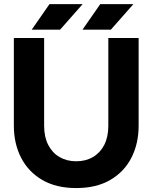

<svg xmlns="http://www.w3.org/2000/svg" viewBox="-20 -909 747 941"><path d="M196.3 -722.7H47.9V-293Q47.9 -205.1 83.4 -136Q118.9 -66.9 187 -27.1Q255.1 12.7 353.6 12.7Q452.1 12.7 520.4 -27.1Q588.8 -66.9 624.1 -136Q659.4 -205.1 659.4 -293V-722.7H510.9V-293Q510.9 -237.8 491 -198.9Q471 -160 435.5 -139.3Q400 -118.6 353.6 -118.6Q307.2 -118.6 271.7 -139.3Q236.2 -160 216.3 -198.9Q196.3 -237.8 196.3 -293ZM523.4 -763.7 633.8 -888.7H471.3L384.4 -763.7ZM274.6 -763.7 385 -888.7H222.5L135.5 -763.7Z"/></svg>

Font: Giphurs SC
Style: Regular
Weight: 400
Version: Version 0.920